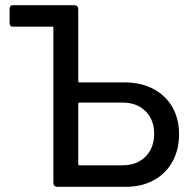

<svg xmlns="http://www.w3.org/2000/svg" viewBox="-20 -721 729 741"><path d="M453 -325H287Q282 -325 282 -320V-88Q282 -83 287 -83H453Q508 -83 541.5 -116.5Q575 -150 575 -205Q575 -259 541.5 -292Q508 -325 453 -325ZM282 -408Q282 -403 287 -403H462Q524 -403 571.5 -378Q619 -353 645 -308Q671 -263 671 -203Q671 -143 645.5 -97Q620 -51 573.5 -25.5Q527 0 466 0H201Q194 0 190 -4Q186 -8 186 -15V-618H29Q23 -618 20 -622Q17 -626 17 -633V-686Q17 -693 20 -697Q23 -701 29 -701H267Q274 -701 278 -697Q282 -693 282 -686Z"/></svg>

Font: Barlow_Medium_SS
Style: Regular
Weight: 500
Designer: Jeremy Tribby
Foundry: Jeremy Tribby
Version: Version 1.101 August 23, 2024